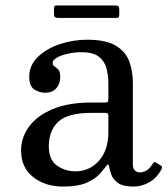

<svg xmlns="http://www.w3.org/2000/svg" viewBox="-20 -676 616 706"><path d="M57.5 -123C57.5 -81 72.2 -48.3 101.8 -25C131.2 -1.7 168.2 10 212.5 10C247.8 10 275.8 5.6 296.5 -3.2C317.2 -12.1 332.8 -22.2 343.5 -33.5C354.2 -44.8 362.2 -54.2 367.5 -61.5C372.2 -67.8 375.4 -71 377.2 -71C379.1 -71 380.5 -68 381.5 -62C382.8 -54 385.6 -44.3 389.8 -33C393.9 -21.7 402.1 -11.7 414.2 -3C426.4 5.7 445 10 470 10H470.5C490.8 10 510.3 4.8 529 -5.8C547.7 -16.2 562.8 -32.7 574.5 -55C576.8 -60.3 575.8 -64.3 571.5 -67L553.5 -78C549.2 -81.3 545.3 -80.2 542 -74.5C533.3 -60.8 525 -52 517 -48C509 -44 501.5 -42 494.5 -42C487.5 -42 481.4 -44.3 476.2 -49C471.1 -53.7 468.5 -61 468.5 -71V-372C468.5 -399 464.2 -424.6 455.8 -448.8C447.2 -472.9 430.9 -492.5 406.8 -507.5C382.6 -522.5 347.2 -530 300.5 -530C266.8 -530 233.7 -524.7 201 -514C168.3 -503.3 141.2 -487.8 119.8 -467.2C98.2 -446.8 87.5 -422 87.5 -393C87.5 -371 93.5 -355.8 105.5 -347.5C117.5 -339.2 131.2 -335 146.5 -335C163.5 -335 176.9 -340.4 186.8 -351.2C196.6 -362.1 201.5 -376 201.5 -393C201.5 -406 199.2 -415 194.5 -420C189.8 -425 185.2 -428.9 180.5 -431.8C175.8 -434.6 173.5 -439 173.5 -445C173.5 -451.7 178.7 -458 189 -464C199.3 -470 212.7 -474.8 229 -478.5C245.3 -482.2 262.5 -484 280.5 -484C307.2 -484 327.6 -478.9 341.8 -468.8C355.9 -458.6 365.6 -444.7 370.8 -427C375.9 -409.3 378.5 -389.3 378.5 -367V-312C378.5 -306 377.8 -302.3 376.2 -301C374.8 -299.7 371.2 -299 365.5 -299H316.5C259.2 -299 211.3 -290.8 173 -274.5C134.7 -258.2 105.8 -236.7 86.5 -210C67.2 -183.3 57.5 -154.3 57.5 -123ZM159.5 -138C159.5 -176.7 171.2 -206.8 194.5 -228.5C217.8 -250.2 258.5 -261 316.5 -261H368.5C375.2 -261 378.5 -257.7 378.5 -251V-191C378.5 -145.7 366.8 -110.2 343.5 -84.5C320.2 -58.8 291.5 -46 257.5 -46C232.5 -46 209.9 -53 189.8 -67C169.6 -81 159.5 -104.7 159.5 -138ZM178.5 -626C178.5 -619 179.8 -614.6 182.5 -612.8C185.2 -610.9 189.7 -610 196 -610H407.5C412.8 -610 416 -611.2 417 -613.5C418 -615.8 418.5 -619.7 418.5 -625V-640.5C418.5 -647.2 417.2 -651.4 414.8 -653.2C412.2 -655.1 407.8 -656 401.5 -656H188.5C184.2 -656 181.4 -654.9 180.2 -652.8C179.1 -650.6 178.5 -647.2 178.5 -642.5Z"/></svg>

Font: Besley*
Style: Regular
Weight: 400
Designer: Owen Earl
Foundry: indestructible type*
Version: Version 3.000; ttfautohint (v1.8.3)